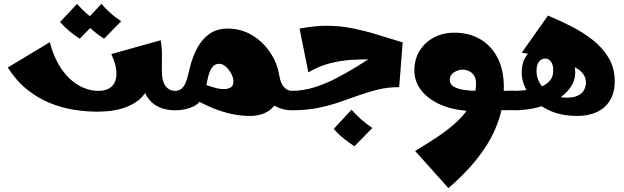

<svg xmlns="http://www.w3.org/2000/svg" viewBox="-20 -567 3210 987"><path d="M481 7Q421 7 358.5 -3Q296 -13 235 -38Q174 -63 119 -107Q64 -151 20 -220L236 -350Q253 -285 280 -238Q307 -191 340.5 -160.5Q374 -130 411 -115Q448 -100 484 -100Q517 -100 538 -111Q559 -122 568.5 -141.5Q578 -161 578.5 -185Q579 -209 572 -236Q565 -263 552 -289L806 -360Q813 -320 812.5 -284.5Q812 -249 812 -202L750 -172Q750 -118 718 -78Q686 -38 626 -15.5Q566 7 481 7ZM880 0Q825 0 785.5 -22.5Q746 -45 725.5 -90Q705 -135 705 -202H812Q812 -149 831 -124.5Q850 -100 880 -100L900 -50ZM390 -368Q362 -386 335.5 -408Q309 -430 289 -454L376 -547Q399 -521 423 -499.5Q447 -478 478 -458ZM515 -368Q487 -386 460.5 -408Q434 -430 414 -454L501 -547Q524 -521 548 -499.5Q572 -478 603 -458Z M1269 29Q1208 29 1154 15Q1100 1 1057 -18.5Q1014 -38 984 -55L1027 -134Q1048 -127 1077.5 -118Q1107 -109 1132 -109Q1152 -109 1166 -117.5Q1180 -126 1180 -148Q1180 -167 1169 -188Q1158 -209 1141 -224Q1124 -239 1107 -239Q1090 -239 1079 -229.5Q1068 -220 1061 -204.5Q1054 -189 1049.5 -170.5Q1045 -152 1041.5 -133Q1038 -114 1033 -97Q1017 -40 975 -20Q933 0 880 0V-100Q900 -100 912.5 -110.5Q925 -121 933 -139Q941 -157 946.5 -180Q952 -203 958 -227Q971 -278 995 -322Q1019 -366 1057 -393Q1095 -420 1151 -420Q1218 -420 1273.5 -387.5Q1329 -355 1367 -300Q1405 -245 1416 -177Q1418 -164 1419 -151Q1420 -138 1420 -124Q1420 -68 1398 -34.5Q1376 -1 1341.5 14Q1307 29 1269 29ZM1480 0Q1433 0 1393 -22.5Q1353 -45 1328.5 -90Q1304 -135 1304 -202L1416 -177Q1423 -137 1440.5 -118.5Q1458 -100 1480 -100L1500 -50Z M1480 0V-100Q1538 -100 1595.5 -118Q1653 -136 1708 -164.5Q1763 -193 1814 -224.5Q1865 -256 1909.5 -284.5Q1954 -313 1989.5 -331Q2025 -349 2050 -349L2032 -119Q1975 -119 1925 -107Q1875 -95 1826 -77.5Q1777 -60 1725 -42Q1673 -24 1613 -12Q1553 0 1480 0ZM1565 -195 1520 -420Q1598 -435 1663.5 -434.5Q1729 -434 1789.5 -422Q1850 -410 1913 -391Q1976 -372 2050 -349L2017 -260Q1961 -260 1904 -261.5Q1847 -263 1789.5 -259.5Q1732 -256 1675.5 -241.5Q1619 -227 1565 -195ZM1802 185Q1773 166 1744.5 143Q1716 120 1696 95L1787 -3Q1812 25 1837 47Q1862 69 1894 91Z M2513 0V-100Q2540 -100 2566.5 -100Q2593 -100 2620 -101L2640 -51L2620 -1Q2593 -1 2566.5 -0.5Q2540 0 2513 0ZM2285 400 2114 209Q2174 173 2230.5 135.5Q2287 98 2331 56.5Q2375 15 2401 -33Q2427 -81 2427 -139Q2427 -163 2417 -178.5Q2407 -194 2391 -201.5Q2375 -209 2358 -209Q2335 -209 2313.5 -195Q2292 -181 2292 -157Q2292 -133 2313.5 -121Q2335 -109 2368 -104.5Q2401 -100 2435 -100L2424 4Q2330 4 2259.5 -23Q2189 -50 2149.5 -97.5Q2110 -145 2110 -205Q2110 -261 2136.5 -305Q2163 -349 2210 -374Q2257 -399 2316 -399Q2391 -399 2448 -366Q2505 -333 2537.5 -270.5Q2570 -208 2570 -119Q2570 -32 2546 42.5Q2522 117 2481 181Q2440 245 2389.5 299.5Q2339 354 2285 400Z M2949 29Q2859 29 2795 -3.5Q2731 -36 2696.5 -87.5Q2662 -139 2662 -195Q2662 -243 2682.5 -275Q2703 -307 2733.5 -323Q2764 -339 2793 -339Q2836 -339 2868.5 -320Q2901 -301 2919 -268.5Q2937 -236 2937 -195Q2937 -153 2912 -117Q2887 -81 2843.5 -55Q2800 -29 2742.5 -14.5Q2685 0 2620 0V-100Q2656 -100 2692 -104.5Q2728 -109 2758 -120Q2788 -131 2806 -151.5Q2824 -172 2824 -205Q2824 -234 2812.5 -250Q2801 -266 2782 -266Q2763 -266 2750.5 -249.5Q2738 -233 2738 -201Q2738 -167 2757 -136Q2776 -105 2810.5 -85Q2845 -65 2893 -65Q2929 -65 2950.5 -75.5Q2972 -86 2982 -103.5Q2992 -121 2992 -143Q2992 -184 2951 -212Q2910 -240 2835.5 -260Q2761 -280 2662 -296L2797 -487Q2857 -462 2918 -431Q2979 -400 3029 -360Q3079 -320 3109.5 -268.5Q3140 -217 3140 -149Q3140 -90 3115.5 -50.5Q3091 -11 3048 9Q3005 29 2949 29Z"/></svg>

Font: Marhey
Style: Bold
Weight: 700
Designer: Nur Syamsi & Bustanul Arifin
Foundry: Namelatype
Version: Version 1.000